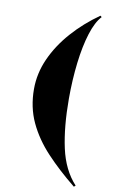

<svg xmlns="http://www.w3.org/2000/svg" viewBox="-107 -869 669 1113"><g transform="rotate(10 227.5 -312.5)"><path d="M411 189Q314 111 240.5 32.5Q167 -46 126 -134Q85 -222 85 -329Q85 -421 124 -508Q163 -595 232 -673Q301 -751 391 -814L399 -807Q365 -771 341.5 -696Q318 -621 306 -520.5Q294 -420 294 -309Q294 -143 321 -20Q348 103 420 181Z"/></g></svg>

Font: Literata 72pt Black
Style: Regular
Weight: 900
Designer: Latin by Veronika Burian and Jose Scaglione. Greek by Irene Vlachou. Cyrillic by Vera Evstafieva.
Foundry: TypeTogether
Version: Version 3.002